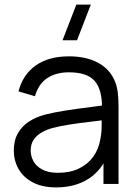

<svg xmlns="http://www.w3.org/2000/svg" viewBox="-20 -800 596 835"><path d="M315 -625H252L312 -780H375ZM224.5 15Q163.5 15 122.2 -7Q81 -29 60.5 -65.5Q40 -102 40 -145Q40 -189 57.8 -220.2Q75.5 -251.5 106.2 -271.5Q137 -291.5 177.5 -302Q218.5 -312 268.2 -319.8Q318 -327.5 365.8 -333.2Q413.5 -339 449.5 -344.5L423.5 -328.5Q425 -408.5 392.5 -447Q360 -485.5 279.5 -485.5Q224 -485.5 185.8 -460.5Q147.5 -435.5 132 -381.5L60.5 -402.5Q79 -475 135 -515Q191 -555 280.5 -555Q354.5 -555 406.2 -527.2Q458 -499.5 479.5 -447Q489.5 -423.5 492.5 -394.5Q495.5 -365.5 495.5 -335.5V0H430V-135.5L449 -127.5Q421.5 -58 363.5 -21.5Q305.5 15 224.5 15ZM233 -48.5Q284.5 -48.5 323 -67Q361.5 -85.5 385 -117.8Q408.5 -150 415.5 -190.5Q421.5 -216.5 422 -247.8Q422.5 -279 422.5 -294.5L450.5 -280Q413 -275 369.2 -270Q325.5 -265 283.2 -258.5Q241 -252 207 -243Q184 -236.5 162.5 -224.8Q141 -213 127.2 -193.5Q113.5 -174 113.5 -145Q113.5 -121.5 125.2 -99.5Q137 -77.5 163.2 -63Q189.5 -48.5 233 -48.5Z"/></svg>

Font: Manrope ExtraLight
Style: Regular
Weight: 400
Version: Version 4.504